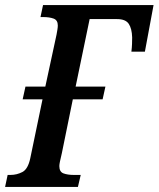

<svg xmlns="http://www.w3.org/2000/svg" viewBox="-38 -734 623 754"><path d="M-18 0 -8 -47H3Q28 -47 50 -58.5Q72 -70 81 -113L129 -344H51L62 -394H140L184 -598Q186 -609 187.5 -618Q189 -627 189 -634Q189 -655 172.5 -661Q156 -667 132 -667H121L131 -714H565L531 -531H478Q480 -547 480.5 -561.5Q481 -576 481 -587Q480 -622 467.5 -640.5Q455 -659 422 -659H314L259 -394H376L365 -344H248L205 -133Q200 -112 197.5 -100Q195 -88 195 -82Q195 -59 211.5 -53Q228 -47 252 -47H279L268 0Z"/></svg>

Font: Noto Serif ExtraCondensed SemiBold
Style: Italic
Weight: 600
Width: 2
Italic angle: -12°
Designer: Monotype Design Team
Foundry: Monotype Imaging Inc.
Version: Version 2.013